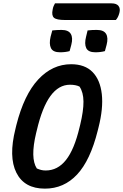

<svg xmlns="http://www.w3.org/2000/svg" viewBox="-20 -1102 733 1142"><path d="M403 -720Q485 -720 530.5 -673.5Q576 -627 585.5 -542.5Q595 -458 566 -344L561 -324Q517 -148 438.5 -64Q360 20 247 20Q125 20 77.5 -74.5Q30 -169 72 -336L77 -357Q123 -539 207.5 -629.5Q292 -720 403 -720ZM195 -311Q159 -161 199 -100Q213 -94 225 -91Q237 -88 252 -88Q323 -88 372.5 -150.5Q422 -213 453 -344L457 -360Q477 -443 476.5 -498Q476 -553 453 -587Q431 -598 396 -598Q329 -598 280 -531Q231 -464 199 -327ZM291 -921Q318 -924 346 -924Q387 -924 401 -900.5Q415 -877 404 -835L394 -798Q369 -791 337 -791Q295 -791 283 -816Q271 -841 281 -884ZM501 -921Q515 -923 529.5 -923.5Q544 -924 556 -924Q597 -924 611 -900.5Q625 -877 614 -835L604 -798Q579 -791 547 -791Q505 -791 493 -816Q481 -841 492 -884ZM307 -1082H644Q673 -1082 685 -1066.5Q697 -1051 690 -1025Q683 -998 669 -983H368Q316 -983 301 -996.5Q286 -1010 293 -1044Q295 -1057 299 -1066Q303 -1075 307 -1082Z"/></svg>

Font: Recursive Mn Csl St SmB
Style: Italic
Weight: 600
Italic angle: -15°
Monospace: yes
Version: Version 1.079;hotconv 1.0.112;makeotfexe 2.5.65598; ttfautoh